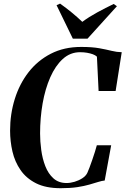

<svg xmlns="http://www.w3.org/2000/svg" viewBox="-20 -1006 678 1037"><path d="M307.5 10.5Q227.5 10.5 174.5 -16.2Q121.5 -43 90.8 -87.8Q60 -132.5 47.2 -187.8Q34.5 -243 34.5 -300.5Q34.5 -390 59.8 -471.2Q85 -552.5 134 -615.8Q183 -679 254.5 -715.8Q326 -752.5 418 -752.5Q477.5 -752.5 516 -745.5Q554.5 -738.5 582.5 -731.5Q610.5 -724.5 637.5 -724L604.5 -514.5H512.5L503.5 -700Q495 -708 481.2 -713Q467.5 -718 450.2 -721Q433 -724 412 -724Q359.5 -724 319.2 -687.5Q279 -651 251.5 -588.5Q224 -526 210.2 -447.5Q196.5 -369 196.5 -285Q196.5 -242.5 202.8 -195.8Q209 -149 224.8 -108.5Q240.5 -68 268.5 -42.8Q296.5 -17.5 339.5 -17.5Q360 -17.5 382.8 -24.2Q405.5 -31 424.5 -43.2Q443.5 -55.5 451.5 -72Q456 -81.5 463.2 -100.5Q470.5 -119.5 478.2 -142.2Q486 -165 492.8 -186.2Q499.5 -207.5 503 -221.5H580.5L545.5 -31Q530 -29.5 510 -23.2Q490 -17 462.5 -9Q435 -1 397.2 4.8Q359.5 10.5 307.5 10.5ZM373.5 -797 285.5 -978 304.5 -986.5Q337 -963.5 367.8 -938.2Q398.5 -913 424.5 -888Q461 -915 505.5 -939.2Q550 -963.5 594 -984.5L611.5 -972.5L452.5 -797Z"/></svg>

Font: Merriweather 144pt
Style: Bold Italic
Weight: 700
Italic angle: -7.8°
Version: Version 2.101